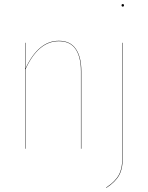

<svg xmlns="http://www.w3.org/2000/svg" viewBox="-20 -726 722 937"><path d="M585 -700.2Q585 -693.8 579.1 -693.8Q573.2 -693.8 573.2 -700.2Q573.2 -706.1 579.1 -706.1Q585 -706.1 585 -700.2ZM267.1 -526.9Q323.2 -526.9 350.1 -487.3Q377 -447.8 377 -377.9V0H375V-377.9Q375 -447.3 348.9 -486.1Q322.8 -524.9 267.1 -524.9Q166.5 -524.9 104 -387.2V0H102.1V-517.1H104V-391.1Q167 -526.9 267.1 -526.9ZM578.1 32.2V-517.1H580.1V32.2Q580.1 94.7 561.8 128.4Q543.5 162.1 499 190.9L498 189Q542 160.6 560.1 127.2Q578.1 93.8 578.1 32.2Z"/></svg>

Font: Fira Sans Compressed Two
Style: Regular
Weight: 100
Width: 1
Designer: Carrois Corporate & Edenspiekermann AG
Foundry: Carrois Corporate GbR & Edenspiekermann AG
Version: Version 4.203;PS 004.203;hotconv 1.0.88;makeotf.lib2.5.64775